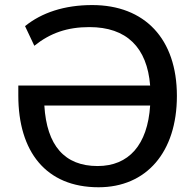

<svg xmlns="http://www.w3.org/2000/svg" viewBox="-20 -749 791 778"><path d="M379.4 9.8C572.3 9.8 696.8 -131.3 696.8 -360.4C696.8 -591.8 566.4 -728.5 353.5 -728.5C241.2 -728.5 148.9 -697.8 81.5 -643.1L119.1 -563.5C183.6 -615.2 252.4 -639.2 342.3 -639.2C492.7 -639.2 576.2 -557.1 588.4 -402.3H54.2V-361.8C54.2 -135.3 165.5 9.8 379.4 9.8ZM375.5 -76.2C241.7 -76.2 169.4 -159.2 159.7 -321.3H588.4C578.1 -161.6 501.5 -76.2 375.5 -76.2Z"/></svg>

Font: Winston
Style: Regular
Weight: 400
Designer: Vernon Adams, Kim Jin-seong, David Berlow, Cristiano Sobral
Foundry: The Winston Project Authors
Version: Version 3.004